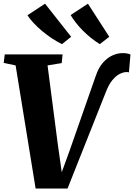

<svg xmlns="http://www.w3.org/2000/svg" viewBox="-24 -1046 746 1070"><path d="M174.5 4.5 63 -681.5 -3.5 -695.5 2.5 -743H324.5L320 -694.5L241 -681.5L297.5 -246.5L329 -23.5L297 -23L362.5 -202.5L509 -621Q525 -669 550.2 -697.2Q575.5 -725.5 604 -737.8Q632.5 -750 659 -750Q677 -750 688.2 -747.2Q699.5 -744.5 703 -742L694.5 -642.5Q691 -643.5 688.5 -644Q686 -644.5 682 -644.5Q665 -644.5 644 -634.5Q623 -624.5 601.8 -598.8Q580.5 -573 562.5 -524.5L352.5 4.5ZM585 -841 532 -800Q505.5 -816.5 481.5 -836Q457.5 -855.5 437 -876.2Q416.5 -897 399.5 -918.8Q382.5 -940.5 369.5 -962L466 -1025.5ZM372.5 -841 321.5 -800Q294 -813.5 265.5 -832.2Q237 -851 210.8 -873Q184.5 -895 163.5 -917.5Q142.5 -940 129 -961L227 -1025.5Z"/></svg>

Font: Merriweather 36pt Black
Style: Italic
Weight: 900
Italic angle: -7.8°
Version: Version 2.101